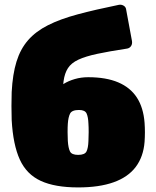

<svg xmlns="http://www.w3.org/2000/svg" viewBox="-20 -808 682 838"><path d="M321 10Q220 10 158 -18.5Q96 -47 66.5 -111.5Q37 -176 31 -284Q30 -313 30 -345.5Q30 -378 31 -406Q35 -484 52 -539Q69 -594 102.5 -632.5Q136 -671 189.5 -698Q243 -725 319.5 -745.5Q396 -766 499 -787Q510 -789 520 -783Q530 -777 531 -764L556 -629Q558 -616 552 -607Q546 -598 535 -596Q456 -584 404.5 -573Q353 -562 322 -547.5Q291 -533 276.5 -510.5Q262 -488 257.5 -454Q253 -420 253 -369L226 -414Q237 -429 258 -442Q279 -455 306.5 -463Q334 -471 365 -471Q443 -471 496 -448.5Q549 -426 577.5 -382Q606 -338 611 -272Q614 -231 611 -189Q606 -124 572.5 -79.5Q539 -35 476 -12.5Q413 10 321 10ZM321 -132Q350 -132 357.5 -147Q365 -162 366 -193Q367 -207 367 -231Q367 -255 366 -268Q365 -297 358 -312.5Q351 -328 325 -328Q294 -328 286 -312.5Q278 -297 276 -268Q275 -255 275 -231Q275 -207 276 -193Q278 -162 285.5 -147Q293 -132 321 -132Z"/></svg>

Font: Rubik Black
Style: Regular
Weight: 900
Designer: Hubert and Fischer
Foundry: Hubert and Fischer
Version: Version 2.300;gftools[0.9.30]